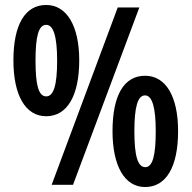

<svg xmlns="http://www.w3.org/2000/svg" viewBox="-20 -744 771 773"><path d="M166 -724C81 -724 34 -645 34 -501C34 -361 82 -276 166 -276C250 -276 299 -358 299 -501C299 -641 248 -724 166 -724ZM541 -714H454L188 0H274ZM166 -644C195 -644 210 -598 210 -500C210 -401 196 -356 166 -356C135 -356 123 -402 123 -500C123 -597 135 -644 166 -644ZM564 -439C480 -439 433 -362 433 -216C433 -77 481 9 564 9C649 9 697 -72 697 -216C697 -357 647 -439 564 -439ZM564 -360C594 -360 607 -307 607 -216C607 -123 596 -71 565 -71C534 -71 521 -118 521 -216C521 -312 534 -360 564 -360Z"/></svg>

Font: Noto Sans Myanmar UI ExtraCondensed SemiBold
Style: Regular
Weight: 600
Width: 2
Designer: Monotype Design Team
Foundry: Monotype Imaging Inc.
Version: Version 2.103